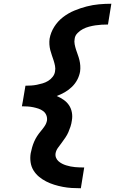

<svg xmlns="http://www.w3.org/2000/svg" viewBox="-20 -853 640 1026"><path d="M412 153Q387 153 363 151.5Q339 150 315.5 145.5Q292 141 269.5 134Q247 127 226.5 116.5Q206 106 188.5 91.5Q171 77 159 57.5Q147 38 143.5 14Q140 -10 144 -34Q147 -49 151.5 -65Q156 -81 162.5 -96Q169 -111 178 -125Q187 -139 198 -152Q209 -165 218.5 -179Q228 -193 231 -209Q233 -224 227.5 -237.5Q222 -251 210.5 -259.5Q199 -268 185.5 -272.5Q172 -277 157.5 -280Q143 -283 128 -284Q113 -285 97 -285L102 -312L116 -395Q131 -395 146.5 -396Q162 -397 177 -400Q192 -403 207.5 -407.5Q223 -412 237 -420.5Q251 -429 261.5 -442.5Q272 -456 274 -471Q277 -486 274 -501Q271 -516 266.5 -530Q262 -544 257 -558Q252 -572 248.5 -586Q245 -600 244 -615.5Q243 -631 245 -646Q251 -680 270 -710Q289 -740 317 -761.5Q345 -783 377.5 -796.5Q410 -810 443 -818.5Q476 -827 509 -830Q542 -833 575 -833L557 -722Q540 -722 523 -721Q506 -720 489.5 -717.5Q473 -715 456 -710.5Q439 -706 423.5 -698Q408 -690 394.5 -676.5Q381 -663 379 -646Q376 -631 379 -616Q382 -601 386.5 -587Q391 -573 396 -559.5Q401 -546 404.5 -531.5Q408 -517 409 -501.5Q410 -486 408 -471Q404 -448 393 -427Q382 -406 364.5 -389Q347 -372 326 -360Q305 -348 283 -340Q302 -332 319.5 -320Q337 -308 348.5 -291Q360 -274 364 -252.5Q368 -231 364 -209Q362 -193 357 -177.5Q352 -162 345.5 -147Q339 -132 329.5 -118Q320 -104 310 -90.5Q300 -77 290 -63.5Q280 -50 277 -34Q275 -21 279.5 -10Q284 1 292.5 8.5Q301 16 311.5 21.5Q322 27 333.5 30.5Q345 34 357 36.5Q369 39 381 40Q393 41 405.5 41.5Q418 42 430 42Z"/></svg>

Font: Iosevka Curly Slab XBdExObl
Style: Regular
Weight: 800
Width: 7
Italic angle: -9°
Monospace: yes
Designer: Belleve Invis
Foundry: Belleve Invis
Version: Version 11.1.0; ttfautohint (v1.8.3)